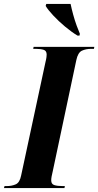

<svg xmlns="http://www.w3.org/2000/svg" viewBox="-60 -951 497 971"><path d="M-40 0 -37 -10H-25Q0 -10 20 -19Q40 -28 47 -64L170 -637Q174 -653 175 -662Q176 -671 176 -675Q176 -694 161 -699Q146 -704 120 -704H108L110 -714H417L415 -704H402Q374 -704 354 -694.5Q334 -685 326 -647L207 -86Q203 -70 201 -58.5Q199 -47 199 -39Q199 -20 214.5 -15Q230 -10 255 -10H268L266 0ZM332 -771Q302 -789 269 -816.5Q236 -844 209 -873Q182 -902 171 -921L174 -931H297Q302 -907 310 -877.5Q318 -848 327.5 -822Q337 -796 344 -780L342 -771Z"/></svg>

Font: Noto Serif Display ExtraCondensed ExtraBold
Style: Italic
Weight: 800
Width: 2
Italic angle: -12°
Designer: Monotype Design Team
Foundry: Monotype Imaging Inc.
Version: Version 2.009